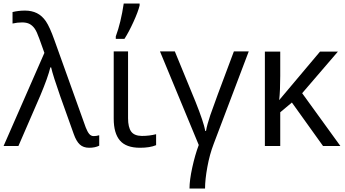

<svg xmlns="http://www.w3.org/2000/svg" viewBox="-27 -826 1950 1086"><path d="M43.9 -692.9V-757.8Q77.1 -766.1 114.7 -766.1Q152.3 -766.1 181.9 -751.5Q211.4 -736.8 232.9 -705.1Q254.4 -673.3 280.8 -599.1L458 -105Q467.3 -81.1 477.5 -68.6Q487.8 -56.2 502.9 -56.2Q518.1 -56.2 534.2 -61V-2Q510.7 9.8 477.5 9.8Q444.3 9.8 424.3 -8.8Q404.3 -27.3 390.1 -67.9L314 -280.8Q272.9 -397.9 262.2 -444.8H257.8Q244.1 -388.2 201.2 -286.1L77.1 0H-6.8L224.1 -526.9L195.8 -606Q181.2 -647.5 168.9 -664.6Q156.7 -681.6 140.4 -690.4Q124 -699.2 97.7 -699.2Q71.3 -699.2 43.9 -692.9Z M616.2 -154.8V-535.2H697.3V-157.2Q697.3 -106.4 714.8 -82Q732.4 -57.6 775.4 -57.1Q817.9 -57.1 856 -66.9V-4.9Q820.8 9.8 765.1 9.8Q686.5 9.8 651.4 -31.2Q616.2 -72.3 616.2 -154.8ZM762.7 -806.2V-794.9Q753.9 -758.8 727.5 -701.2Q701.2 -643.6 676.8 -606H627.9V-620.1Q656.7 -697.8 672.9 -806.2Z M1132.8 240.2H1044.9Q1044.9 193.4 1060.5 121.6Q1076.2 49.8 1097.2 -5.9L877.9 -535.2H961.9L1079.1 -250Q1125 -135.3 1134.3 -85H1138.2Q1143.6 -118.2 1162.6 -175Q1181.6 -231.9 1295.9 -535.2H1379.9L1182.1 -13.2Q1158.7 47.4 1145.8 118.7Q1132.8 189.9 1132.8 240.2Z M1558.1 0H1471.2V-534.2H1558.1V-396Q1558.1 -314.9 1552.2 -259.8L1783.2 -534.2H1884.3L1682.1 -298.8L1898.4 0H1800.3L1624 -246.1L1558.1 -190.9Z"/></svg>

Font: OpenSans-Regular
Style: Regular
Weight: 400
Foundry: Ascender Corporation
Version: Version 1.10